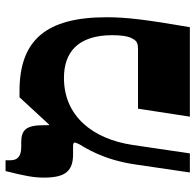

<svg xmlns="http://www.w3.org/2000/svg" viewBox="-26 -660 687 674"><g transform="rotate(-90 317.0 -323.5)"><path d="M48 0H115L145 -203C166 -340 245 -442 380 -442C468 -442 530 -395 530 -272C530 -244 527 -215 517 -200C510 -186 500 -182 481 -182H272L244 0H558C584 -150 593 -222 593 -292C593 -503 514 -598 334 -598H312L216 -494L214 -495V-512C214 -573 199 -592 154 -592H137C105 -592 91 -605 91 -629V-647H53C36 -579 30 -549 30 -512C30 -437 53 -410 112 -410H139C148 -410 153 -409 153 -404C153 -401 151 -396 147 -388C136 -369 92 -304 76 -190Z"/></g></svg>

Font: Noto Serif Hebrew Extra
Style: Regular
Weight: 800
Designer: Monotype Design Team
Foundry: Monotype Imaging Inc.
Version: Version 1.901